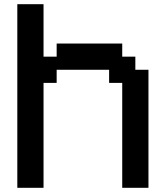

<svg xmlns="http://www.w3.org/2000/svg" viewBox="-20 -1020 790 915"><path d="M62.5 -125V-1000H187.5V-750H250V-812.5H562.5V-750H625V-687.5H687.5V-125H562.5V-625H500V-687.5H250V-625H187.5V-125Z"/></svg>

Font: Better VCR
Style: Regular
Weight: 400
Designer: artdzyk
Foundry: https://fontstruct.com
Version: Version 1.0